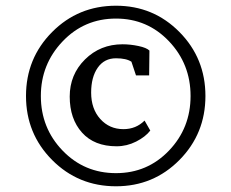

<svg xmlns="http://www.w3.org/2000/svg" viewBox="-20 -698 810 672"><path d="M386 -678Q517 -678 608 -586Q699 -494 699 -362Q699 -230 608 -138Q517 -46 386 -46Q254 -46 162.5 -138Q71 -230 71 -362Q71 -494 162.5 -586Q254 -678 386 -678ZM123 -362Q123 -250 199 -171Q275 -92 386 -92Q496 -92 571.5 -171Q647 -250 647 -362Q647 -474 571.5 -553.5Q496 -633 386 -633Q275 -633 199 -553Q123 -473 123 -362ZM388 -186Q310 -186 267 -234Q224 -282 224 -360Q224 -437 277.5 -490Q331 -543 409 -543Q436 -543 464.5 -537Q493 -531 503 -521L502 -434H456L440 -482Q422 -494 386 -494Q345 -494 322 -461Q299 -428 299 -374Q299 -317 331 -281.5Q363 -246 412 -246Q456 -246 486 -276L506 -241Q489 -219 456.5 -202.5Q424 -186 388 -186Z"/></svg>

Font: Aikya SemiBold
Style: Regular
Weight: 600
Designer: Neelakash Kshetrimayum (Latin subset based on Merriweather by Eben Sorkin)
Foundry: Brand New Type
Version: Version 1.00 b005